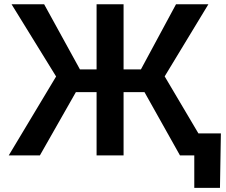

<svg xmlns="http://www.w3.org/2000/svg" viewBox="-20 -748 1089 924"><path d="M574.7 -727.5V0H444.8V-727.5ZM22 0 250 -379.9 35.6 -727.5H192.4L364.7 -414.1H658.2L827.1 -727.5H982.9L772.5 -380.4L997.6 0H846.2L675.3 -304.7H345.2L171.9 0ZM915 156.2V0H875V-106H1043L1038.6 156.2Z"/></svg>

Font: Inter 18pt SemiBold
Style: Regular
Weight: 600
Designer: Rasmus Andersson
Foundry: rsms
Version: Version 4.001;git-66647c0bb